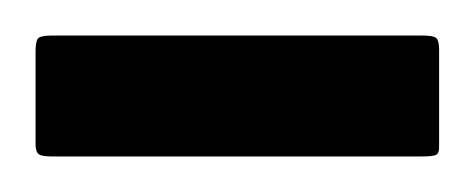

<svg xmlns="http://www.w3.org/2000/svg" viewBox="-20 -623 267 108"><path d="M227 -540Q227 -537 225.5 -536Q224 -535 217 -535H9Q3 -535 1.5 -536.5Q0 -538 0 -542V-594Q0 -600 1.5 -601.5Q3 -603 9 -603H218Q224 -603 225.5 -601.5Q227 -600 227 -595Z"/></svg>

Font: Glory Thin SemiBold
Style: Regular
Weight: 600
Version: Version 1.011